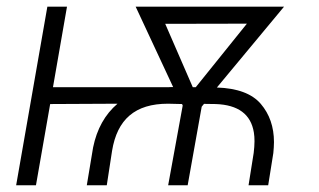

<svg xmlns="http://www.w3.org/2000/svg" viewBox="-20 -548 944 568"><path d="M820.3 -528.3H381.3L492.2 -290.5H487.3L477.5 -290H136.7L178.2 -528.3H120.1L27.8 0H86.4L128.4 -240.2L327.6 -241.2C290.5 -209.5 266.6 -166.5 255.4 -111.8L236.8 0H295.9L311.5 -101.6C326.7 -194.8 379.4 -241.2 477.1 -241.2L518.6 -240.2L520.5 -235.8L477.5 0H535.2L576.7 -232.4L583.5 -240.7L618.2 -240.2C684.6 -237.8 722.2 -210 731 -156.2C732.4 -147.9 732.9 -139.2 732.9 -129.9C732.9 -119.1 731.9 -107.9 730.5 -95.7L715.3 0H773.4L788.6 -95.2C789.6 -106.4 790.5 -117.2 790.5 -127.4C790.5 -172.9 777.3 -210.4 751.5 -240.7C725.6 -271 682.1 -287.1 621.6 -289.1ZM468.8 -477.5 710.4 -478 559.1 -290H550.3Z"/></svg>

Font: Roboto Light
Style: Italic
Weight: 300
Italic angle: -12°
Designer: Google
Version: Version 2.137; 2017